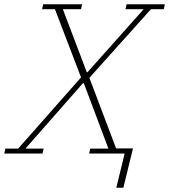

<svg xmlns="http://www.w3.org/2000/svg" viewBox="-68 -718 791 898"><path d="M515 0H349L354 -23H439L324 -329H320L51 -23H136L131 0H-48L-43 -23H17L311 -356L189 -675H129L134 -698H316L311 -675H226L338 -380H341L604 -675H519L524 -698H703L698 -675H638L350 -354L475 -24H554L509 160H476Z"/></svg>

Font: IBM Plex Serif ExtLt
Style: Italic
Weight: 200
Italic angle: -14°
Designer: Mike Abbink, Paul van der Laan, Pieter van Rosmalen
Foundry: Bold Monday
Version: Version 3.001